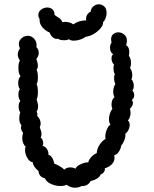

<svg xmlns="http://www.w3.org/2000/svg" viewBox="-20 -877 720 897"><path d="M605 -476Q605 -460 598 -455Q607 -445 607 -432Q607 -418 595 -409Q601 -405 601 -396Q601 -389 597 -381.5Q593 -374 587 -369Q590 -357 590 -350Q590 -339 586.5 -329Q583 -319 577 -315Q586 -308 586 -293Q586 -282 580.5 -270.5Q575 -259 566 -253Q567 -222 546 -196Q544 -181 535 -168Q526 -155 514 -152Q515 -148 515 -140Q515 -106 469 -90L470 -86Q470 -78 464 -71Q458 -64 451 -63Q442 -40 403 -31Q398 -20 387 -13.5Q376 -7 362 -8Q347 0 330 0Q309 0 291 -14Q281 -8 262 -8Q239 -8 217.5 -18Q196 -28 190 -44Q162 -50 160 -78Q134 -99 133 -119Q119 -120 108 -138.5Q97 -157 97 -176Q97 -186 100 -192Q93 -197 88.5 -208Q84 -219 84 -232Q84 -245 88 -256Q78 -268 78 -281Q78 -284 80 -292Q70 -302 70 -325Q70 -341 75 -351Q67 -362 67 -379Q67 -395 75 -406Q66 -417 66 -435Q66 -452 73 -460Q65 -471 65 -489Q65 -510 76 -521Q66 -532 66 -561Q66 -584 73 -594Q63 -609 63 -622Q63 -636 73 -651Q68 -663 68 -671Q68 -692 90 -705Q100 -710 109 -710Q126 -710 138.5 -697Q151 -684 151 -666Q151 -660 150 -657Q161 -646 161 -630Q161 -615 150 -602Q151 -598 154 -588Q157 -578 157 -570Q157 -559 151 -551Q157 -539 157 -515Q157 -493 151 -484Q157 -474 157 -447Q157 -422 151 -413Q158 -392 158 -380Q158 -366 151 -356Q156 -347 154 -335Q161 -329 165.5 -319.5Q170 -310 170 -299Q170 -294 166 -282Q174 -262 174 -250Q174 -241 170 -234Q175 -231 178.5 -223.5Q182 -216 182 -208Q182 -201 179 -195Q191 -194 199.5 -180.5Q208 -167 206 -154Q226 -149 234 -112Q243 -110 259 -100.5Q275 -91 280 -84Q291 -95 308 -95Q321 -95 333 -89Q337 -101 358.5 -110.5Q380 -120 392 -118Q395 -131 406 -143Q417 -155 432 -162Q433 -182 445.5 -201Q458 -220 473 -228Q472 -231 472 -239Q472 -254 479 -271.5Q486 -289 496 -295Q489 -305 489 -320Q489 -334 494 -348Q499 -362 505 -368Q501 -376 501 -388Q501 -412 515 -423Q509 -434 509 -448Q509 -471 519 -484Q513 -496 513 -514Q513 -526 517 -530Q510 -541 510 -559Q510 -569 513 -575Q508 -579 504.5 -587Q501 -595 501 -604Q501 -618 509 -624Q494 -632 494 -654Q494 -668 501 -678Q499 -690 499 -693Q499 -709 509 -717.5Q519 -726 533 -726Q548 -726 560.5 -715.5Q573 -705 573 -687Q573 -677 569 -666Q584 -658 584 -634Q584 -622 582 -616Q592 -605 592 -583Q592 -568 587 -560Q598 -546 598 -526Q598 -514 594 -506Q599 -502 602 -493.5Q605 -485 605 -476ZM165 -787Q159 -798 159 -807Q159 -822 172 -832Q185 -842 201 -842Q215 -842 225 -833.5Q235 -825 235 -807Q251 -797 259.5 -790.5Q268 -784 271 -773Q279 -775 284 -775Q295 -775 306 -771.5Q317 -768 322 -763Q346 -781 383 -782Q382 -785 382 -790Q382 -800 388 -809Q394 -818 404 -823Q405 -838 416.5 -847.5Q428 -857 442 -857Q457 -857 469 -845Q478 -835 478 -816Q478 -804 473.5 -792Q469 -780 461 -773Q463 -762 451 -746.5Q439 -731 419 -719Q399 -707 379 -705Q372 -698 356 -692.5Q340 -687 325 -687Q309 -687 302 -694Q295 -689 280 -689Q259 -689 251 -696Q239 -693 228 -701.5Q217 -710 212 -725Q194 -732 179 -748.5Q164 -765 165 -787Z"/></svg>

Font: Pangolin
Style: Regular
Weight: 400
Designer: Kevin Burke
Foundry: Google, Inc.
Version: Version 1.101